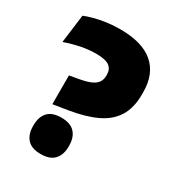

<svg xmlns="http://www.w3.org/2000/svg" viewBox="-163 -752 793 867"><g transform="rotate(30 233.5 -319.0)"><path d="M189 -218.5 113.5 -206.5V-356.5L164 -365.5Q202.5 -372.5 223.2 -382.8Q244 -393 252.2 -407.5Q260.5 -422 260.5 -440V-444Q260.5 -473.5 240.5 -488.2Q220.5 -503 172.5 -503Q132.5 -503 92.5 -494.8Q52.5 -486.5 12.5 -472.5L31.5 -620.5Q51 -628.5 78.8 -636Q106.5 -643.5 140 -648.2Q173.5 -653 210 -653Q326.5 -653 384.2 -603Q442 -553 442 -458V-446Q442 -376.5 413.5 -330.8Q385 -285 328.8 -258.5Q272.5 -232 189 -218.5ZM180 15Q132.5 15 110 -9.5Q87.5 -34 87.5 -77V-82.5Q87.5 -125.5 110 -150Q132.5 -174.5 180 -174.5Q227.5 -174.5 250.2 -150Q273 -125.5 273 -82.5V-77Q273 -34 250.2 -9.5Q227.5 15 180 15Z"/></g></svg>

Font: Anek Devanagari Medium ExtraBold
Style: Regular
Weight: 800
Version: Version 1.003